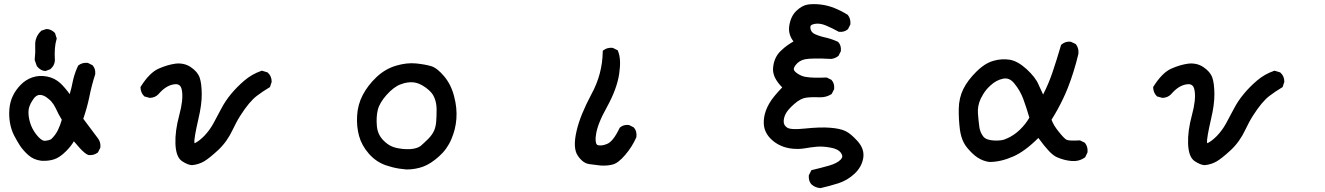

<svg xmlns="http://www.w3.org/2000/svg" viewBox="-20 -786 6540 948"><path d="M184.6 7.8Q146 3.4 119.6 -20.5Q106.9 -31.7 96.7 -43.5Q86.4 -55.2 78.6 -66.9Q64 -89.8 49.8 -116.7Q35.6 -144.5 29.3 -179.2Q23.4 -213.4 26.4 -248Q29.3 -282.7 43 -311.5Q49.8 -326.2 59.3 -339.8Q68.8 -353.5 81.1 -366.2Q106 -392.1 139.2 -403.8Q173.3 -415.5 211.9 -408.2Q250.5 -400.9 279.3 -374Q290 -363.8 301.5 -350.3Q313 -336.9 324.2 -321.3Q328.6 -336.4 332.3 -351.3Q335.9 -366.2 338.9 -381.8Q340.3 -388.7 342 -395.5Q343.8 -402.3 345.7 -409.2Q347.7 -416 349.9 -422.6Q352.1 -429.2 354.5 -435.5Q356.9 -441.9 359.6 -448.2Q362.3 -454.6 365.2 -460.4L366.2 -462.4L368.2 -463.9Q386.7 -478 412.1 -475.6H414.1L415.5 -474.6L435.1 -464.8L437 -463.9L438 -462.4Q452.6 -445.8 450.2 -419.9V-418.9L449.7 -418Q432.1 -363.8 420.9 -306.6Q409.2 -251 391.1 -199.7L463.9 -102.5Q478 -84 475.6 -58.6V-56.6L474.6 -55.2L464.8 -35.6L463.9 -33.7L461.9 -32.2Q443.4 -18.1 418 -20.5H417L416 -21Q407.7 -23.4 397 -32.5Q386.2 -41.5 374.3 -54.4Q362.3 -67.4 344.7 -88.4Q331.1 -64.5 306.6 -40Q274.9 -7.8 246.1 1Q217.8 9.8 185.1 7.8ZM232.4 -98.6Q253.9 -118.7 266.1 -144Q277.8 -168.5 285.2 -194.8Q267.6 -223.1 254.9 -252Q250.5 -261.2 245.1 -269.5Q239.7 -277.8 233.2 -285.2Q226.6 -292.5 218.3 -298.8Q207 -308.6 196.8 -313Q186.5 -317.4 177.7 -317.4Q171.9 -317.4 167 -315.7Q162.1 -314 157.5 -310.5Q152.8 -307.1 148.4 -301.8Q143.6 -295.4 139.4 -288.8Q135.3 -282.2 131.6 -275.4Q127.9 -268.6 125.5 -261.2Q117.7 -240.2 122.1 -209.5Q124.5 -193.4 128.9 -179.4Q133.3 -165.5 139.6 -152.8Q152.3 -127.9 171.9 -107.4Q176.8 -102.5 181.2 -99.1Q185.5 -95.7 189.5 -93.8Q193.4 -91.8 196.8 -91.1Q200.2 -90.3 203.6 -90.8Q220.2 -92.3 232.4 -98.6ZM227.1 -443.8 206.5 -436 204.6 -435.5H202.6Q180.7 -437 163.6 -457.5L162.1 -459L161.6 -460.4L151.9 -487.8L151.4 -490.2V-492.2Q155.3 -525.9 153.8 -562Q152.8 -582.5 160.2 -600.6Q167.5 -618.7 182.6 -632.8L184.1 -634.8L186.5 -635.3L207 -642.1L208.5 -642.6H210Q221.2 -642.6 231.4 -637.7Q241.7 -632.8 250.5 -624L252 -622.1L252.4 -620.1L259.3 -598.6L260.3 -595.7L259.3 -592.8Q247.1 -552.7 251 -488.8V-488.3V-487.8Q250 -463.4 230 -445.8L229 -444.8Z M927.2 29.3Q906.7 28.3 878.9 9.8Q848.6 -10.3 846.2 -76.2Q843.8 -138.7 865.2 -217.8Q885.7 -293.5 878.4 -337.9Q876.5 -351.6 871.6 -358.9Q866.7 -366.2 858.9 -368.9Q851.1 -371.6 838.9 -369.6Q798.8 -363.8 762.2 -320.8V-320.3H761.7Q745.6 -303.7 720.2 -302.7H718.8L717.3 -303.2L695.8 -309.1L693.4 -309.6L691.4 -311.5Q683.1 -319.8 678.7 -330.3Q674.3 -340.8 673.8 -353V-356L675.3 -358.9Q718.8 -427.7 763.7 -447.3Q807.1 -466.3 846.2 -471.7Q867.2 -474.1 886.2 -470Q905.3 -465.8 921.9 -454.6Q955.6 -432.1 965.8 -402.8Q975.6 -375 976.1 -321.8Q976.6 -269.5 959.5 -198.2Q954.1 -175.3 950.2 -156Q946.3 -136.7 943.6 -121.6Q940.9 -106.4 939.9 -95.2Q939.5 -88.4 939.7 -84.5Q939.9 -80.6 940.4 -79.1Q940.9 -79.1 941.9 -79.3Q942.9 -79.6 943.8 -80.1Q962.9 -89.4 988.3 -114.7Q1001 -127.9 1012.2 -143.1Q1023.4 -158.2 1033.2 -175.8Q1052.7 -211.4 1072.3 -249Q1092.3 -287.6 1121.6 -322.8Q1150.4 -357.4 1186.5 -388.2Q1223.6 -419.9 1270 -436L1273.4 -437L1276.4 -436L1298.8 -429.2L1300.8 -428.7L1302.2 -427.2Q1321.3 -410.6 1321.3 -382.8V-381.3L1320.8 -379.9L1314 -359.4L1313 -356L1309.6 -354Q1276.9 -334.5 1248 -312.5Q1238.8 -305.7 1229 -295.9Q1219.2 -286.1 1208.7 -273.7Q1198.2 -261.2 1187.5 -246.1Q1176.8 -231 1166.5 -214.8Q1156.2 -198.7 1147 -181.4Q1137.7 -164.1 1128.9 -145.5Q1101.6 -86.9 1057.6 -45.4Q1013.7 -4.9 988.3 10.3Q975.1 18.1 960.2 22.9Q945.3 27.8 928.7 29.3H927.7Z M1986.8 50.8Q1968.8 49.3 1951.4 46.6Q1934.1 43.9 1917.2 39.6Q1900.4 35.2 1884.3 29.8Q1835 12.2 1800.3 -28.3Q1765.6 -68.4 1752.9 -114.7Q1746.6 -137.2 1744.1 -162.4Q1741.7 -187.5 1743.2 -214.4Q1746.1 -269 1771 -316.9Q1795.9 -364.3 1837.9 -404.3Q1880.9 -445.3 1934.6 -461.4Q1988.3 -477.5 2035.2 -472.7Q2081.1 -467.8 2108.4 -459.5Q2123.5 -455.1 2139.4 -442.6Q2155.3 -430.2 2172.6 -409.7Q2189.9 -389.2 2202.4 -364.3Q2214.8 -339.4 2222.2 -310.1Q2230 -281.2 2232.7 -253.4Q2235.4 -225.6 2233.4 -199.2Q2229.5 -147 2208.5 -98.6Q2188 -49.8 2147.5 -13.7Q2107.9 22 2069.8 36.6Q2050.8 43.5 2030.3 47.1Q2009.8 50.8 1987.3 50.8ZM2057.1 -65.4Q2066.9 -73.7 2075.9 -82.5Q2085 -91.3 2095.2 -101.1Q2113.8 -120.1 2122.8 -139.9Q2131.8 -159.7 2133.8 -186Q2134.8 -200.2 2135.3 -215.1Q2135.7 -230 2135.7 -246.1Q2135.7 -261.2 2133.1 -275.6Q2130.4 -290 2124.5 -304.2Q2119.6 -317.4 2108.9 -329.6Q2098.1 -341.8 2082 -353.5Q2050.3 -376.5 2022 -379.4Q2007.8 -380.9 1991.9 -378.7Q1976.1 -376.5 1958.5 -369.6Q1949.7 -366.7 1941.2 -361.8Q1932.6 -356.9 1923.8 -350.3Q1915 -343.8 1906.2 -335.4Q1897.5 -327.1 1888.7 -317.4Q1853.5 -277.8 1845.2 -242.7Q1836.9 -207.5 1840.8 -164.1Q1844.2 -122.6 1872.1 -93.8Q1881.8 -84 1891.8 -76.4Q1901.9 -68.8 1912.6 -64Q1923.3 -59.1 1935.1 -56.2Q1970.7 -47.9 2005.4 -49.8Q2038.1 -51.8 2057.1 -65.4Z M2944.8 31.2Q2918 27.3 2890.6 24.4Q2858.9 21 2833 -17.1Q2807.1 -54.7 2826.7 -138.7Q2835.9 -179.2 2854.5 -224.6Q2873 -270 2900.4 -321.3Q2954.1 -419.4 2956.1 -530.3V-535.2L2960 -538.1Q2978.5 -552.2 3003.9 -549.8H3005.9L3007.3 -548.8L3026.9 -539.1L3030.3 -537.6L3031.2 -534.2Q3035.6 -523.9 3038.1 -511.7Q3040.5 -499.5 3041.3 -485.1Q3042 -470.7 3040.8 -454.6Q3039.6 -438.5 3037.1 -420.4Q3025.9 -347.2 2977.5 -258.8Q2953.6 -216.3 2939.9 -181.9Q2926.3 -147.5 2922.9 -122.1Q2919.9 -104.5 2920.9 -93.3Q2921.9 -82 2924.1 -76.9Q2926.3 -71.8 2929.7 -70.3Q2936.5 -66.9 2949 -67.9Q2961.4 -68.8 2977.1 -75.2Q3007.3 -86.9 3039.1 -153.8L3040 -155.3L3041.5 -156.7Q3058.1 -171.4 3084 -168.9H3085.9L3087.4 -168L3106.9 -158.2L3108.4 -157.2L3109.9 -155.8Q3118.2 -146.5 3121.1 -134.3Q3124 -122.1 3122.1 -108.9L3121.6 -107.4L3121.1 -106.4Q3101.1 -61 3066.9 -21Q3031.7 20.5 3002.9 26.9Q2976.6 33.2 2945.8 31.2H2945.3Z M4029.3 142.6Q4017.1 141.6 4006.3 137Q3995.6 132.3 3986.8 124.5L3986.3 124L3985.8 123.5Q3981 117.7 3978 111.1Q3975.1 104.5 3974.1 96.9Q3973.1 89.4 3973.6 81.1V79.1L3974.6 77.6L3984.4 58.1L3986.3 54.2L3990.7 53.2Q4031.7 43.5 4073.7 31.7Q4112.8 20.5 4130.9 2Q4138.2 -5.9 4138.7 -13.2Q4139.2 -20.5 4132.8 -30.3Q4118.2 -50.8 4081.1 -57.1Q4041.5 -64.5 4011.7 -61.5Q3996.1 -60.1 3981.7 -58.1Q3967.3 -56.2 3954.1 -53.7Q3925.3 -48.8 3893.6 -51.8Q3861.8 -54.7 3835 -66.9Q3808.1 -78.6 3786.6 -99.6Q3765.1 -120.6 3756.3 -146.5Q3752 -159.2 3751.2 -174.6Q3750.5 -189.9 3752.9 -206.5Q3758.3 -240.7 3778.3 -275.4Q3796.4 -307.1 3842.3 -354.5Q3818.4 -378.4 3806.9 -401.9Q3795.4 -425.3 3796.9 -448.7Q3800.3 -497.1 3829.6 -529.3Q3835 -534.7 3840.8 -540Q3846.7 -545.4 3853 -550.8Q3859.4 -556.2 3866.7 -561.3Q3874 -566.4 3881.6 -571.5Q3889.2 -576.7 3897.9 -581.5Q3870.6 -616.2 3877 -658.7Q3884.3 -706.1 3912.1 -732.4Q3939.9 -759.3 3969.2 -763.7Q3997.1 -767.6 4031.5 -763.7Q4065.9 -759.8 4099.1 -746.6Q4132.3 -733.4 4164.6 -713.4L4166 -712.4L4167 -710.9Q4181.2 -692.4 4178.7 -667V-665L4177.7 -663.6L4168 -644L4167 -642.1L4165.5 -641.1Q4148.9 -626.5 4123 -628.9H4121.1L4119.1 -630.4Q4088.4 -647.5 4055.7 -661.1Q4025.4 -673.3 3999.5 -667.5Q3987.3 -664.6 3983.6 -659.7Q3980 -654.8 3981.4 -646Q3984.4 -626 4003.9 -617.2Q4007.8 -615.7 4012 -614Q4016.1 -612.3 4020.3 -610.8Q4024.4 -609.4 4028.8 -607.9Q4033.2 -606.4 4037.8 -605.2Q4042.5 -604 4047.1 -602.8Q4051.8 -601.6 4056.6 -600.6Q4087.9 -593.3 4116.2 -580.1L4118.2 -579.1L4119.6 -577.6Q4134.3 -561 4131.8 -535.2V-533.2L4130.9 -531.7L4121.1 -512.2L4120.1 -510.3L4118.2 -508.8Q4110.4 -502.9 4101.8 -499.5Q4093.3 -496.1 4084 -495.1H4083.5H4082.5Q4035.2 -497.6 4003.7 -497.1Q3972.2 -496.6 3956.5 -493.7Q3926.3 -488.3 3907.7 -463.9Q3898.9 -452.1 3899.4 -444.6Q3899.9 -437 3909.2 -429.2Q3912.6 -426.3 3916.5 -423.6Q3920.4 -420.9 3924.6 -418.5Q3928.7 -416 3933.1 -414.1Q3937.5 -412.1 3942.1 -410.4Q3946.8 -408.7 3951.7 -407.5Q3956.5 -406.2 3961.9 -405.8Q3994.6 -400.4 4059.1 -403.3H4061.5L4064 -402.3L4083.5 -392.6L4085.4 -391.6L4086.4 -390.1Q4101.1 -373.5 4098.6 -347.7V-345.7L4097.7 -344.2L4087.9 -324.7L4086.4 -322.3L4084.5 -320.8Q4060.5 -305.7 4032.2 -305.7Q3988.8 -307.6 3960 -303.7Q3933.1 -300.3 3900.9 -272Q3868.2 -243.2 3858.4 -222.2Q3848.6 -202.1 3849.6 -183.1Q3850.6 -166.5 3866.7 -155.8Q3884.3 -144 3955.1 -151.4Q4030.3 -159.2 4079.1 -155.3Q4128.4 -151.4 4154.8 -138.7Q4168 -132.3 4182.9 -119.9Q4197.8 -107.4 4214.4 -88.9Q4249.5 -49.8 4242.2 -5.4Q4234.9 38.1 4199.2 71.8Q4164.1 104.5 4120.1 118.7Q4077.6 132.3 4032.2 142.6H4030.8Z M4864.7 13.7Q4833.5 9.3 4807.1 -7.8Q4781.2 -24.9 4754.9 -57.1Q4745.6 -68.4 4738.5 -82Q4731.4 -95.7 4726.8 -111.6Q4722.2 -127.4 4719.7 -145Q4712.9 -197.8 4713.9 -249Q4714.8 -302.2 4736.3 -346.2Q4757.8 -389.6 4800.3 -431.6Q4814.5 -445.8 4828.6 -456.5Q4842.8 -467.3 4856.9 -474.6Q4871.1 -481.9 4885.3 -485.8Q4905.8 -491.7 4925.8 -492.9Q4945.8 -494.1 4965.3 -491.2Q4985.8 -487.8 5006.8 -475.8Q5027.8 -463.9 5049.8 -443.8Q5093.3 -403.3 5107.4 -369.1Q5117.7 -345.2 5130.4 -319.3Q5157.2 -371.6 5176.3 -427.7Q5198.7 -494.1 5218.3 -561.5L5218.8 -564L5221.2 -565.9Q5239.7 -582.5 5265.6 -580.1H5267.1L5269 -579.1L5289.6 -569.3L5291.5 -568.4L5293 -566.4Q5307.1 -547.9 5304.7 -521.5V-521V-520.5Q5294.4 -477.1 5281.2 -434.6Q5268.1 -392.1 5252 -351.1Q5241.2 -324.2 5228.5 -297.6Q5215.8 -271 5201.7 -245.4Q5187.5 -219.7 5171.9 -194.8Q5176.8 -181.2 5185.5 -166.5Q5194.3 -151.9 5207 -136.2Q5233.9 -102.5 5245.6 -96.2Q5257.3 -89.8 5310.1 -92.8H5312.5L5314.9 -91.8L5334.5 -82L5336.4 -81.1L5337.9 -79.1Q5352.1 -60.5 5349.6 -35.2V-33.7L5348.6 -31.7L5338.9 -11.2L5337.9 -9.3L5335.4 -7.8Q5307.1 12.2 5270 8.8Q5234.9 5.9 5199.7 -9.3Q5181.6 -16.6 5159.2 -40.3Q5136.7 -64 5106.9 -105Q5040 -38.1 4982.4 -13.2Q4920.9 13.7 4866.2 13.7H4865.7ZM4950.2 -101.6Q4985.8 -116.7 5015.6 -145.5Q5044.4 -173.3 5062.5 -205.1Q5047.9 -255.4 5032.7 -296.4Q5017.6 -337.9 4989.3 -372.6Q4976.1 -389.2 4962.2 -395Q4948.2 -400.9 4932.6 -397.5Q4898.4 -390.6 4869.1 -362.8Q4858.9 -353.5 4850.3 -343.3Q4841.8 -333 4835 -321.8Q4828.1 -310.5 4822.3 -298.8Q4805.7 -262.7 4808.6 -226.1Q4811.5 -187.5 4815.4 -159.7Q4818.8 -133.8 4834 -113.3Q4847.7 -94.2 4887.2 -92.3Q4908.2 -91.3 4923.8 -93.5Q4939.5 -95.7 4949.2 -101.6H4949.7Z M5927.2 29.3Q5906.7 28.3 5878.9 9.8Q5848.6 -10.3 5846.2 -76.2Q5843.8 -138.7 5865.2 -217.8Q5885.7 -293.5 5878.4 -337.9Q5876.5 -351.6 5871.6 -358.9Q5866.7 -366.2 5858.9 -368.9Q5851.1 -371.6 5838.9 -369.6Q5798.8 -363.8 5762.2 -320.8V-320.3H5761.7Q5745.6 -303.7 5720.2 -302.7H5718.8L5717.3 -303.2L5695.8 -309.1L5693.4 -309.6L5691.4 -311.5Q5683.1 -319.8 5678.7 -330.3Q5674.3 -340.8 5673.8 -353V-356L5675.3 -358.9Q5718.8 -427.7 5763.7 -447.3Q5807.1 -466.3 5846.2 -471.7Q5867.2 -474.1 5886.2 -470Q5905.3 -465.8 5921.9 -454.6Q5955.6 -432.1 5965.8 -402.8Q5975.6 -375 5976.1 -321.8Q5976.6 -269.5 5959.5 -198.2Q5954.1 -175.3 5950.2 -156Q5946.3 -136.7 5943.6 -121.6Q5940.9 -106.4 5939.9 -95.2Q5939.5 -88.4 5939.7 -84.5Q5939.9 -80.6 5940.4 -79.1Q5940.9 -79.1 5941.9 -79.3Q5942.9 -79.6 5943.8 -80.1Q5962.9 -89.4 5988.3 -114.7Q6001 -127.9 6012.2 -143.1Q6023.4 -158.2 6033.2 -175.8Q6052.7 -211.4 6072.3 -249Q6092.3 -287.6 6121.6 -322.8Q6150.4 -357.4 6186.5 -388.2Q6223.6 -419.9 6270 -436L6273.4 -437L6276.4 -436L6298.8 -429.2L6300.8 -428.7L6302.2 -427.2Q6321.3 -410.6 6321.3 -382.8V-381.3L6320.8 -379.9L6314 -359.4L6313 -356L6309.6 -354Q6276.9 -334.5 6248 -312.5Q6238.8 -305.7 6229 -295.9Q6219.2 -286.1 6208.7 -273.7Q6198.2 -261.2 6187.5 -246.1Q6176.8 -231 6166.5 -214.8Q6156.2 -198.7 6147 -181.4Q6137.7 -164.1 6128.9 -145.5Q6101.6 -86.9 6057.6 -45.4Q6013.7 -4.9 5988.3 10.3Q5975.1 18.1 5960.2 22.9Q5945.3 27.8 5928.7 29.3H5927.7Z"/></svg>

Font: NaikaiFont
Style: Bold
Weight: 700
Version: Version 1.89